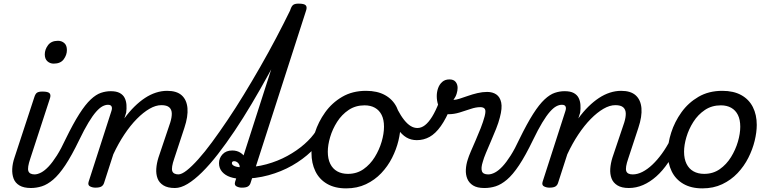

<svg xmlns="http://www.w3.org/2000/svg" viewBox="-20 -1020 4241 1059"><path d="M151 17Q111 17 87.5 3Q64 -11 55 -35Q46 -59 47.5 -89Q49 -119 60 -151L169 -483Q175 -503 184.5 -509Q194 -515 214 -515Q245 -515 253.5 -505.5Q262 -496 255 -476L147 -145Q130 -95 136.5 -76.5Q143 -58 172 -58Q186 -58 192.5 -46.5Q199 -35 197 -20.5Q195 -6 183.5 5.5Q172 17 151 17ZM276 -669Q256 -669 241.5 -682Q227 -695 227 -720Q227 -747 245 -771Q263 -795 300 -795Q320 -795 334.5 -782.5Q349 -770 349 -744Q349 -717 331.5 -693Q314 -669 276 -669Z M150 17Q138 17 134.5 5.5Q131 -6 135 -20.5Q139 -35 148.5 -46.5Q158 -58 170 -58Q187 -58 207 -68.5Q227 -79 248.5 -102Q270 -125 293.5 -162Q317 -199 342 -253Q384 -339 417.5 -391.5Q451 -444 480.5 -471.5Q510 -499 537 -508Q564 -517 590 -517Q601 -517 604 -505.5Q607 -494 604 -479.5Q601 -465 593.5 -453.5Q586 -442 575 -442Q561 -442 545 -433.5Q529 -425 510 -403.5Q491 -382 468 -344Q445 -306 417 -248Q375 -161 340 -108.5Q305 -56 273 -29Q241 -2 211 7.5Q181 17 150 17Z M944 17Q905 17 881.5 2.5Q858 -12 849 -36Q840 -60 842 -89.5Q844 -119 854 -151L919 -344Q928 -373 927.5 -394.5Q927 -416 913.5 -428Q900 -440 870 -440Q839 -440 804.5 -420Q770 -400 734.5 -364Q699 -328 666 -278.5Q633 -229 605 -169L554 -11Q550 2 539.5 8.5Q529 15 506 15Q490 15 476.5 8Q463 1 469 -18L594 -406Q600 -423 595.5 -432.5Q591 -442 576 -442Q562 -442 556.5 -453.5Q551 -465 553 -479.5Q555 -494 564.5 -505.5Q574 -517 591 -517Q622 -517 640.5 -507Q659 -497 667.5 -480Q676 -463 677.5 -442Q679 -421 676 -399L666 -367Q693 -404 721.5 -432Q750 -460 779.5 -479.5Q809 -499 840 -509Q871 -519 902 -519Q955 -519 982.5 -494Q1010 -469 1014 -423.5Q1018 -378 997 -315L941 -145Q924 -96 930 -77Q936 -58 966 -58Q980 -58 986 -46.5Q992 -35 990 -20.5Q988 -6 976.5 5.5Q965 17 944 17Z M945 17Q928 17 921.5 5.5Q915 -6 918 -20.5Q921 -35 932.5 -46.5Q944 -58 963 -58Q982 -58 1010 -80Q1038 -102 1073.5 -141.5Q1109 -181 1149.5 -236Q1190 -291 1234.5 -357Q1279 -423 1324.5 -497.5Q1370 -572 1415 -650.5Q1460 -729 1502.5 -809.5Q1545 -890 1583 -968Q1588 -979 1599 -983.5Q1610 -988 1621.5 -988Q1633 -988 1639.5 -982.5Q1646 -977 1642 -968Q1601 -879 1556 -790Q1511 -701 1463.5 -614.5Q1416 -528 1368.5 -448Q1321 -368 1274 -298Q1227 -228 1182 -170Q1137 -112 1094.5 -70Q1052 -28 1014.5 -5.5Q977 17 945 17Z M1314 15Q1298 15 1284.5 8Q1271 1 1277 -18L1582 -968Q1589 -988 1598.5 -994Q1608 -1000 1627 -1000Q1658 -1000 1666.5 -990.5Q1675 -981 1668 -961L1362 -11Q1358 2 1347.5 8.5Q1337 15 1314 15Z M1310 -34Q1278 -34 1250 -43.5Q1222 -53 1205 -72.5Q1188 -92 1188 -120Q1188 -148 1207.5 -169Q1227 -190 1261 -190Q1288 -190 1308 -176.5Q1328 -163 1336.5 -142.5Q1345 -122 1339 -100L1299 -87Q1304 -100 1300.5 -109.5Q1297 -119 1289 -125Q1281 -131 1272 -131Q1259 -131 1259 -120Q1259 -110 1274.5 -103.5Q1290 -97 1321 -97Q1388 -97 1450 -114Q1512 -131 1565 -160Q1618 -189 1659 -225Q1700 -261 1724 -299Q1734 -315 1749 -314.5Q1764 -314 1773 -303Q1782 -292 1771 -275Q1742 -228 1696.5 -184.5Q1651 -141 1591.5 -107Q1532 -73 1461 -53.5Q1390 -34 1310 -34Z M1889 19Q1827 19 1784 -6Q1741 -31 1719.5 -75.5Q1698 -120 1698 -176Q1698 -229 1717 -288.5Q1736 -348 1773.5 -400.5Q1811 -453 1867.5 -486Q1924 -519 1999 -519Q2061 -519 2103.5 -495.5Q2146 -472 2167.5 -429.5Q2189 -387 2189 -331Q2189 -291 2177.5 -243.5Q2166 -196 2142.5 -149.5Q2119 -103 2083 -65Q2047 -27 1998.5 -4Q1950 19 1889 19ZM1899 -61Q1948 -61 1985 -87Q2022 -113 2047 -153.5Q2072 -194 2085 -238.5Q2098 -283 2098 -321Q2098 -360 2085 -386Q2072 -412 2048 -425.5Q2024 -439 1991 -439Q1941 -439 1903 -413.5Q1865 -388 1839.5 -348Q1814 -308 1801 -264Q1788 -220 1788 -183Q1788 -144 1801.5 -116.5Q1815 -89 1840 -75Q1865 -61 1899 -61Z M2279 -247Q2247 -247 2221.5 -262Q2196 -277 2173 -310Q2150 -343 2126 -397Q2118 -417 2127 -425.5Q2136 -434 2151 -432Q2166 -430 2172 -417Q2191 -381 2209 -358.5Q2227 -336 2245 -325Q2263 -314 2282 -314Q2304 -314 2324 -329.5Q2344 -345 2363.5 -376.5Q2383 -408 2402 -457Q2408 -469 2421 -473Q2434 -477 2447 -473.5Q2460 -470 2467.5 -459.5Q2475 -449 2468 -433Q2441 -366 2411.5 -324.5Q2382 -283 2349.5 -265Q2317 -247 2279 -247Z M2651 17Q2612 17 2589.5 3Q2567 -11 2557.5 -34Q2548 -57 2549.5 -85Q2551 -113 2560 -140Q2565 -157 2577 -185Q2589 -213 2603.5 -246Q2618 -279 2631.5 -313.5Q2645 -348 2653 -378Q2661 -408 2654.5 -418.5Q2648 -429 2629 -429Q2605 -429 2575.5 -419Q2546 -409 2515 -399.5Q2484 -390 2453 -390Q2433 -390 2418.5 -404.5Q2404 -419 2396.5 -442Q2389 -465 2389 -490Q2389 -513 2396.5 -534Q2404 -555 2419.5 -568.5Q2435 -582 2459 -582Q2482 -582 2493 -568.5Q2504 -555 2504 -535Q2504 -520 2498.5 -502.5Q2493 -485 2481 -469Q2494 -469 2514.5 -475.5Q2535 -482 2560.5 -491Q2586 -500 2613.5 -506.5Q2641 -513 2667 -513Q2697 -513 2717.5 -499Q2738 -485 2744.5 -454.5Q2751 -424 2737 -372Q2730 -344 2716.5 -310Q2703 -276 2688 -241.5Q2673 -207 2660.5 -177Q2648 -147 2643 -128Q2632 -94 2638 -76Q2644 -58 2673 -58Q2687 -58 2693.5 -46.5Q2700 -35 2697.5 -20.5Q2695 -6 2683.5 5.5Q2672 17 2651 17Z M2653 17Q2641 17 2637.5 5.5Q2634 -6 2638 -20.5Q2642 -35 2651.5 -46.5Q2661 -58 2673 -58Q2690 -58 2710 -68.5Q2730 -79 2751.5 -102Q2773 -125 2796.5 -162Q2820 -199 2845 -253Q2887 -339 2920.5 -391.5Q2954 -444 2983.5 -471.5Q3013 -499 3040 -508Q3067 -517 3093 -517Q3104 -517 3107 -505.5Q3110 -494 3107 -479.5Q3104 -465 3096.5 -453.5Q3089 -442 3078 -442Q3064 -442 3048 -433.5Q3032 -425 3013 -403.5Q2994 -382 2971 -344Q2948 -306 2920 -248Q2878 -161 2843 -108.5Q2808 -56 2776 -29Q2744 -2 2714 7.5Q2684 17 2653 17Z M3448 17Q3409 17 3385.5 2.5Q3362 -12 3353 -36Q3344 -60 3346 -89.5Q3348 -119 3358 -151L3423 -344Q3432 -373 3431.5 -394.5Q3431 -416 3417.5 -428Q3404 -440 3374 -440Q3343 -440 3308.5 -420Q3274 -400 3238.5 -364Q3203 -328 3170 -278.5Q3137 -229 3109 -169L3058 -11Q3054 2 3043.5 8.5Q3033 15 3010 15Q2994 15 2980.5 8Q2967 1 2973 -18L3098 -406Q3104 -423 3099.5 -432.5Q3095 -442 3080 -442Q3066 -442 3060.5 -453.5Q3055 -465 3057 -479.5Q3059 -494 3068.5 -505.5Q3078 -517 3095 -517Q3126 -517 3144.5 -507Q3163 -497 3171.5 -480Q3180 -463 3181.5 -442Q3183 -421 3180 -399L3170 -367Q3197 -404 3225.5 -432Q3254 -460 3283.5 -479.5Q3313 -499 3344 -509Q3375 -519 3406 -519Q3459 -519 3486.5 -494Q3514 -469 3518 -423.5Q3522 -378 3501 -315L3445 -145Q3428 -96 3434 -77Q3440 -58 3470 -58Q3484 -58 3490 -46.5Q3496 -35 3494 -20.5Q3492 -6 3480.5 5.5Q3469 17 3448 17Z M3448 17Q3434 17 3427.5 5.5Q3421 -6 3423.5 -20.5Q3426 -35 3437.5 -46.5Q3449 -58 3470 -58Q3496 -58 3523.5 -72Q3551 -86 3578 -111.5Q3605 -137 3630.5 -172Q3656 -207 3678 -250Q3685 -264 3698 -263.5Q3711 -263 3720 -253Q3729 -243 3724 -229Q3697 -170 3666 -124Q3635 -78 3600 -47Q3565 -16 3527 0.5Q3489 17 3448 17Z M3854 19Q3792 19 3749 -6Q3706 -31 3684.5 -75.5Q3663 -120 3663 -176Q3663 -229 3682 -288.5Q3701 -348 3738.5 -400.5Q3776 -453 3832.5 -486Q3889 -519 3964 -519Q4026 -519 4068.5 -495.5Q4111 -472 4132.5 -429.5Q4154 -387 4154 -331Q4154 -291 4142.5 -243.5Q4131 -196 4107.5 -149.5Q4084 -103 4048 -65Q4012 -27 3963.5 -4Q3915 19 3854 19ZM3864 -61Q3913 -61 3950 -87Q3987 -113 4012 -153.5Q4037 -194 4050 -238.5Q4063 -283 4063 -321Q4063 -360 4050 -386Q4037 -412 4013 -425.5Q3989 -439 3956 -439Q3906 -439 3868 -413.5Q3830 -388 3804.5 -348Q3779 -308 3766 -264Q3753 -220 3753 -183Q3753 -144 3766.5 -116.5Q3780 -89 3805 -75Q3830 -61 3864 -61Z"/></svg>

Font: Playwrite CZ
Style: Regular
Weight: 400
Designer: Veronika Burian, José Scaglione
Foundry: TypeTogether
Version: Version 1.002